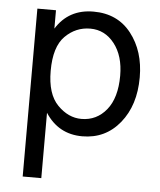

<svg xmlns="http://www.w3.org/2000/svg" viewBox="-52 -560 670 802"><g transform="rotate(5 283.5 -159.0)"><path d="M151 197H73V-507H151V-430Q204 -515 308 -515Q409 -515 466.5 -441.5Q524 -368 524 -258Q524 -141 463.5 -66.5Q403 8 306 8Q206 8 151 -77ZM151 -253Q151 -156 196 -110Q241 -64 296 -64Q360 -64 401 -114.5Q442 -165 442 -258Q442 -341 402 -392Q362 -443 301 -443Q240 -443 195.5 -398.5Q151 -354 151 -253Z"/></g></svg>

Font: Hind Siliguri
Style: Regular
Weight: 400
Designer: Jyotish Sonowal
Foundry: Indian Type Foundry
Version: Version 1.001;PS 1.0;hotconv 1.0.86;makeotf.lib2.5.63406; tt